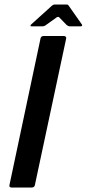

<svg xmlns="http://www.w3.org/2000/svg" viewBox="-20 -833 385 853"><path d="M135 -11Q133 0 121 0H31Q20 0 22 -11L160 -662Q162 -673 174 -673H264Q269 -673 272 -670Q275 -667 274 -662ZM119 -716Q116 -716 115.5 -718.5Q115 -721 118 -724L211 -808Q217 -813 222 -813H276Q282 -813 285 -808L344 -724Q346 -721 344.5 -718.5Q343 -716 338 -716H292Q286 -716 283 -717.5Q280 -719 276 -722L243 -756Q239 -760 232 -756L183 -721Q179 -718 176 -717Q173 -716 168 -716Z"/></svg>

Font: Glory Thin SemiBold
Style: Italic
Weight: 600
Italic angle: -12°
Version: Version 1.011